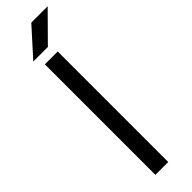

<svg xmlns="http://www.w3.org/2000/svg" viewBox="-308 -895 887 887"><g transform="rotate(-45 135.5 -451.5)"><path d="M71.8 -722H155.8V0H71.8ZM163.8 -902.6H270.8L138.4 -768.8H43.2Z"/></g></svg>

Font: 寒蝉端黑体 Light
Style: Regular
Weight: 300
Designer: ChillDuanSans {Warren2060}; 
Source Han Sans {Ryoko NISHIZUKA 西塚涼子 (kana, bopomofo & ideographs); Paul D. Hunt (Latin, G
Foundry: ChillType&Adobe
Version: Version 1.300;Glyphs 3.3 (3306)